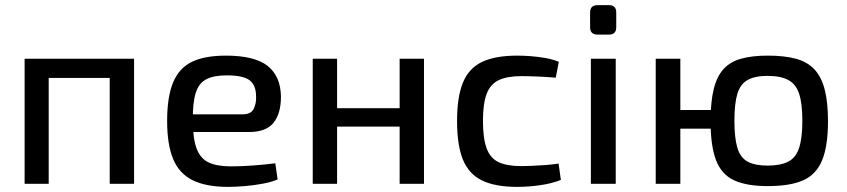

<svg xmlns="http://www.w3.org/2000/svg" viewBox="-20 -717 3303 749"><path d="M503 -488V0H408V-488ZM170 -488V0H76V-488ZM417 -488 416 -413H165V-488Z M861 -500Q974 -500 1024.5 -459.5Q1075 -419 1076 -340Q1076 -274 1047 -238Q1018 -202 952 -202H669V-271H927Q959 -271 969.5 -292Q980 -313 979 -340Q979 -385 953.5 -404Q928 -423 865 -423Q814 -423 785 -408Q756 -393 744 -356Q732 -319 732 -252Q732 -177 747 -137.5Q762 -98 794.5 -83Q827 -68 881 -68Q920 -68 967.5 -71.5Q1015 -75 1054 -80L1063 -17Q1040 -7 1005.5 -0.5Q971 6 935 9Q899 12 869 12Q784 12 731.5 -14Q679 -40 655.5 -96.5Q632 -153 632 -245Q632 -341 656 -397Q680 -453 730 -476.5Q780 -500 861 -500Z M1295 -488V0H1200V-488ZM1548 -295V-223H1289V-295ZM1634 -488V0H1539V-488Z M1998 -500Q2021 -500 2049 -498Q2077 -496 2106 -491Q2135 -486 2160 -476L2148 -414Q2113 -417 2076.5 -418.5Q2040 -420 2014 -420Q1959 -420 1926 -404.5Q1893 -389 1878.5 -351Q1864 -313 1864 -245Q1864 -177 1878.5 -138Q1893 -99 1926 -84Q1959 -69 2014 -69Q2029 -69 2053.5 -70Q2078 -71 2106 -73Q2134 -75 2159 -79L2168 -15Q2132 -1 2087 5.5Q2042 12 1997 12Q1912 12 1860.5 -13Q1809 -38 1786 -94Q1763 -150 1763 -245Q1763 -339 1786 -395Q1809 -451 1860.5 -475.5Q1912 -500 1998 -500Z M2382 -488V0H2285V-488ZM2356 -697Q2384 -697 2384 -668V-611Q2384 -582 2356 -582H2311Q2282 -582 2282 -611V-668Q2282 -697 2311 -697Z M2975 -500Q3040 -500 3084.5 -488Q3129 -476 3156.5 -447Q3184 -418 3197 -368.5Q3210 -319 3210 -244Q3210 -147 3187 -91.5Q3164 -36 3113 -13.5Q3062 9 2975 9Q2893 9 2844 -13.5Q2795 -36 2773.5 -91.5Q2752 -147 2752 -244Q2752 -319 2764 -368.5Q2776 -418 2802 -447Q2828 -476 2871 -488Q2914 -500 2975 -500ZM2634 -488V0H2538V-488ZM2795 -288V-215H2627V-288ZM2974 -421Q2925 -421 2896.5 -405Q2868 -389 2856.5 -351Q2845 -313 2845 -246Q2845 -179 2856.5 -140.5Q2868 -102 2896.5 -86.5Q2925 -71 2974 -71Q3025 -71 3055 -86.5Q3085 -102 3097.5 -140.5Q3110 -179 3110 -246Q3110 -313 3097.5 -351Q3085 -389 3055 -405Q3025 -421 2974 -421Z"/></svg>

Font: Exo 2 Medium
Style: Regular
Weight: 500
Designer: Natanael Gama
Foundry: Natanael Gama
Version: Version 2.010